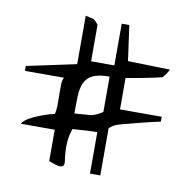

<svg xmlns="http://www.w3.org/2000/svg" viewBox="-67 -634 673 682"><g transform="rotate(10 269.5 -293.0)"><path d="M211.9 -163.1Q203.1 -137.7 201.7 -116.2Q200.2 -94.7 201.7 -77.1Q203.1 -59.6 205.1 -47.9Q207 -36.1 203.1 -30.3Q199.2 -24.4 187.5 -25.9Q175.8 -27.3 150.4 -37.1V-150.4H28.3Q34.2 -162.1 52.2 -172.4Q70.3 -182.6 89.8 -189.9Q109.4 -197.3 125 -201.7Q140.6 -206.1 141.6 -206.1Q145.5 -226.6 145 -247.1Q144.5 -267.6 144.5 -285.6Q144.5 -303.7 145 -317.4Q145.5 -331.1 151.4 -337.9H9.8V-355.5L188.5 -393.6V-568.4Q194.3 -566.4 199.2 -566.4Q203.1 -564.5 207.5 -564Q211.9 -563.5 215.8 -562.5Q217.8 -561.5 221.2 -559.1Q224.6 -556.6 227.5 -553.2Q230.5 -549.8 232.9 -546.9Q235.4 -543.9 235.4 -543V-412.1H319.3V-562.5H346.7L364.3 -435.5L516.6 -431.6Q515.6 -429.7 512.7 -424.8Q509.8 -419.9 506.3 -414.6Q502.9 -409.2 499.5 -405.3Q496.1 -401.4 495.1 -400.4Q487.3 -398.4 469.2 -394.5Q451.2 -390.6 430.7 -386.7Q410.2 -382.8 391.6 -379.4Q373 -376 366.2 -375V-261.7H516.6V-244.1Q507.8 -242.2 485.8 -237.3Q463.9 -232.4 440.4 -226.1Q417 -219.7 395.5 -214.4Q374 -209 366.2 -206.1Q362.3 -205.1 357.4 -202.6Q352.5 -200.2 348.1 -197.3Q343.8 -194.3 340.8 -191.4Q337.9 -188.5 337.9 -187.5V-18.6H300.8V-168Q300.8 -168 293 -168Q285.2 -168 273.4 -167.5Q261.7 -167 248.5 -166Q235.4 -165 225.6 -164.6Q215.8 -164.1 210.9 -163.6Q206.1 -163.1 211.9 -163.1ZM309.6 -370.1Q270.5 -370.1 249.5 -359.9Q228.5 -349.6 219.7 -329.6Q210.9 -309.6 210 -281.7Q209 -253.9 209 -219.7Q211.9 -219.7 221.2 -220.2Q230.5 -220.7 240.7 -221.7Q251 -222.7 259.8 -223.1Q268.6 -223.6 272.5 -224.6Q276.4 -225.6 282.7 -228Q289.1 -230.5 294.9 -233.9Q300.8 -237.3 305.2 -239.7Q309.6 -242.2 309.6 -244.1Z"/></g></svg>

Font: Annie Use Your Telescope
Style: Regular
Weight: 400
Version: Version 1.003 2001